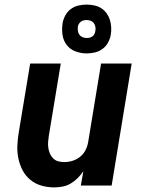

<svg xmlns="http://www.w3.org/2000/svg" viewBox="-20 -806 640 834"><path d="M215 8Q186 8 159 0Q132 -8 111 -25.5Q90 -43 77.5 -67.5Q65 -92 59.5 -119.5Q54 -147 55.5 -176Q57 -205 62 -234L111 -530H244L192 -216Q190 -203 189 -189.5Q188 -176 190 -163Q192 -150 197 -138.5Q202 -127 211 -118Q220 -109 232.5 -105.5Q245 -102 259 -102Q277 -102 295 -107.5Q313 -113 328 -125Q343 -137 351.5 -154Q360 -171 363 -189L419 -530H552L465 0H331L342 -62Q331 -46 317 -32Q303 -18 286.5 -8.5Q270 1 251.5 4.5Q233 8 215 8ZM356 -574Q331 -574 307.5 -583Q284 -592 269.5 -611Q255 -630 251.5 -655Q248 -680 252 -706Q255 -723 264 -739.5Q273 -756 288 -767Q303 -778 321 -782Q339 -786 356 -786Q373 -786 389.5 -782.5Q406 -779 419.5 -770.5Q433 -762 442.5 -749Q452 -736 457 -720.5Q462 -705 463 -688Q464 -671 461 -654Q458 -637 449 -620.5Q440 -604 424.5 -593Q409 -582 391.5 -578Q374 -574 356 -574ZM356 -641Q363 -641 369.5 -642.5Q376 -644 381.5 -648Q387 -652 390 -658Q393 -664 394 -671Q396 -680 394.5 -689Q393 -698 388 -705Q383 -712 374.5 -715.5Q366 -719 356 -719Q350 -719 343.5 -717.5Q337 -716 331.5 -712Q326 -708 322.5 -702Q319 -696 318 -689Q317 -680 318.5 -671Q320 -662 325 -655Q330 -648 338.5 -644.5Q347 -641 356 -641Z"/></svg>

Font: Iosevka Curly XBdExObl
Style: Regular
Weight: 800
Width: 7
Italic angle: -9°
Monospace: yes
Designer: Belleve Invis
Foundry: Belleve Invis
Version: Version 11.1.0; ttfautohint (v1.8.3)